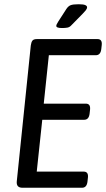

<svg xmlns="http://www.w3.org/2000/svg" viewBox="-20 -884 499 904"><path d="M86 0Q56 0 59 -30L125 -670Q127 -685 132.5 -692.5Q138 -700 154 -700H439Q462 -700 459 -672L457 -654Q454 -624 431 -624H210L186 -396H384Q407 -396 404 -368L402 -350Q399 -320 376 -320H179L153 -76H374Q397 -76 394 -48L392 -30Q389 0 366 0ZM272 -752Q245 -752 245 -762Q245 -768 254 -782L292 -841Q301 -855 312.5 -859.5Q324 -864 350 -864Q373 -864 381.5 -860Q390 -856 390 -850Q390 -843 383.5 -835Q377 -827 369 -819L316 -765Q308 -756 297.5 -754Q287 -752 272 -752Z"/></svg>

Font: Asap Condensed Condensed Regular
Style: Italic
Weight: 400
Width: 3
Italic angle: -6°
Designer: Pablo Cosgaya
Foundry: Omnibus-Type
Version: Version 3.001; ttfautohint (v1.8.4.7-5d5b)